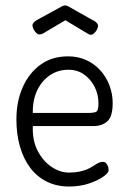

<svg xmlns="http://www.w3.org/2000/svg" viewBox="-20 -670 472 702"><path d="M233 12Q187 12 151 -6Q115 -24 90.5 -56.5Q66 -89 53 -134Q40 -179 40 -234Q40 -299 63 -351Q86 -403 128 -433.5Q170 -464 229 -464Q266 -464 296 -450Q326 -436 347.5 -412Q369 -388 380.5 -357Q392 -326 392 -293Q392 -244 372.5 -226.5Q353 -209 321 -209H100Q98 -156 118 -118Q138 -80 169 -59.5Q200 -39 232 -39Q254 -39 270.5 -42.5Q287 -46 298.5 -51Q310 -56 318.5 -61.5Q327 -67 334.5 -71.5Q342 -76 351 -78Q357 -79 362.5 -77Q368 -75 370 -70Q375 -63 376 -58.5Q377 -54 377 -47Q377 -38 357.5 -24Q338 -10 305 1Q272 12 233 12ZM100 -257H302Q322 -257 331 -261Q340 -265 340 -292Q340 -325 326 -352.5Q312 -380 287.5 -397.5Q263 -415 230 -415Q192 -415 162 -394.5Q132 -374 115.5 -338.5Q99 -303 100 -257ZM218 -650Q222 -650 224.5 -649Q227 -648 231 -646L316 -598Q333 -590 337 -581.5Q341 -573 333 -559Q324 -546 316.5 -543.5Q309 -541 299 -548L219 -596L138 -548Q129 -543 121 -544.5Q113 -546 104 -561Q96 -575 100 -583Q104 -591 119 -599L205 -646Q209 -648 211.5 -649Q214 -650 218 -650Z"/></svg>

Font: Fredoka SemiCondensed Light
Style: Regular
Weight: 300
Width: 4
Designer: Ben Nathan
Foundry: Milena B. Brandão, Ben Nathan
Version: Version 2.001